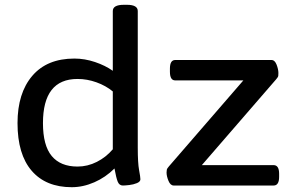

<svg xmlns="http://www.w3.org/2000/svg" viewBox="-20 -773 1216 800"><path d="M279 7Q171 7 112 -61.5Q53 -130 53 -260Q53 -385 114.5 -457Q176 -529 290 -529Q333 -529 376 -514.5Q419 -500 450 -478V-727Q450 -753 496 -753H509Q554 -753 554 -727V-158Q554 -94 559.5 -64.5Q565 -35 565 -26Q565 -16 550.5 -10Q536 -4 518.5 -2Q501 0 492 0Q477 0 470.5 -16Q464 -32 457 -71Q420 -34 373 -13.5Q326 7 279 7ZM303 -79Q345 -79 383.5 -98.5Q422 -118 450 -151V-392Q421 -416 382 -430Q343 -444 303 -444Q159 -444 159 -260Q159 -167 195.5 -123Q232 -79 303 -79ZM704 0Q690 0 682 -19.5Q674 -39 674 -54Q674 -60 675 -65.5Q676 -71 684 -80L994 -438H710Q688 -438 688 -474V-487Q688 -523 710 -523H1111Q1125 -523 1132.5 -503.5Q1140 -484 1140 -469Q1140 -463 1139.5 -457.5Q1139 -452 1131 -443L821 -85H1120Q1143 -85 1143 -49V-36Q1143 0 1120 0Z"/></svg>

Font: Asap Semi Expanded Medium
Style: Regular
Weight: 500
Width: 6
Designer: Pablo Cosgaya
Foundry: Omnibus-Type
Version: Version 3.001; ttfautohint (v1.8.4.7-5d5b)